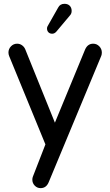

<svg xmlns="http://www.w3.org/2000/svg" viewBox="-20 -742 573 997"><path d="M505.9 -452.1 232.9 204.1Q220.2 234.9 190.9 234.9Q172.9 234.9 160.4 221.9Q147.9 209 147.9 190.9Q147.9 182.1 150.9 174.8L215.8 7.8L27.8 -450.2Q23.9 -459.5 23.9 -469.2Q23.9 -487.8 37.1 -501.5Q50.3 -515.1 68.8 -515.1Q83 -515.1 94.2 -507.1Q105.5 -499 110.8 -486.8L265.1 -105L421.9 -484.9Q435.1 -515.1 463.9 -515.1Q482.4 -515.1 495.6 -501.5Q508.8 -487.8 508.8 -469.2Q508.8 -459.5 505.9 -452.1ZM352.1 -685.1Q352.1 -670.4 341.8 -660.2L272.9 -578.1Q263.2 -566.9 251 -566.9Q238.8 -566.9 231.4 -574.5Q224.1 -582 224.1 -594.2Q224.1 -603 231 -612.8L282.2 -703.1Q292 -722.2 314.9 -722.2Q332 -722.2 342 -712.2Q352.1 -702.1 352.1 -685.1Z"/></svg>

Font: Aka-Acid-Varela
Style: Regular
Weight: 400
Designer: Joe Prince, Avraham Cornfeld, Cyberella
Foundry: Joe Prince, Avraham Cornfeld, Cyberella
Version: Version 2.000; ttfautohint (v1.5.33-1714) -l 8 -r 50 -G 200 